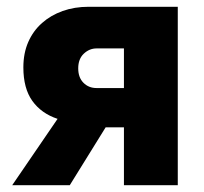

<svg xmlns="http://www.w3.org/2000/svg" viewBox="-20 -547 602 567"><path d="M150 -196Q102 -212 75.5 -249Q49 -286 49 -348Q49 -390 63.5 -423Q78 -456 104 -479Q130 -502 165 -514.5Q200 -527 242 -527H505V0H346V-171H292L186 0H16ZM346 -287V-404H265Q244 -404 227.5 -388.5Q211 -373 211 -345Q211 -318 226.5 -302.5Q242 -287 265 -287Z"/></svg>

Font: Oxford Sans
Style: Regular
Weight: 800
Designer: Matt McInerney, Pablo Impallari, Rodrigo Fuenzalida
Foundry: Matt McInerney, Pablo Impallari, Rodrigo Fuenzalida
Version: Version 3.000g; ttfautohint (v1.5) -l 8 -r 28 -G 28 -x 14 -D